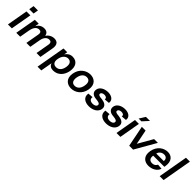

<svg xmlns="http://www.w3.org/2000/svg" viewBox="391 -2416 4308 4308"><g transform="rotate(45 2545.0 -261.5)"><path d="M12 0H136L224 -500H100ZM108 -580H246L266 -698H128Z M975 -318 919 0H1043L1101 -329C1123 -452 1073 -516 976 -516C894 -516 826 -476 783 -411C774 -480 727 -516 655 -516C571 -516 511 -475 473 -406L489 -500H365L277 0H401L444 -242V-240C467 -370 529 -416 589 -416C629 -416 669 -402 654 -318L598 0H722L767 -253C788 -370 850 -416 910 -416C950 -416 990 -402 975 -318Z M1457 16C1611 16 1710 -99 1736 -246C1762 -393 1705 -516 1551 -516C1478 -516 1418 -479 1379 -417L1394 -500H1275L1152 200H1271L1320 -78C1337 -17 1384 16 1457 16ZM1349 -239C1371 -367 1444 -416 1510 -416C1579 -416 1633 -369 1611 -246C1589 -123 1518 -84 1452 -84C1385 -84 1329 -126 1349 -239Z M2025 16C2152 16 2292 -67 2324 -249C2357 -431 2246 -516 2119 -516C1993 -516 1852 -431 1820 -249C1788 -67 1899 16 2025 16ZM1944 -249C1963 -353 2018 -416 2102 -416C2185 -416 2219 -353 2200 -249C2183 -146 2126 -84 2043 -84C1960 -84 1927 -146 1944 -249Z M2593 16C2713 16 2826 -39 2846 -149C2865 -259 2772 -293 2691 -304L2632 -311C2587 -318 2565 -334 2570 -364C2576 -397 2615 -416 2661 -416C2711 -416 2745 -394 2737 -347L2859 -357C2877 -460 2789 -516 2679 -516C2569 -516 2463 -464 2446 -367C2430 -277 2492 -228 2569 -218L2633 -210C2678 -204 2729 -192 2720 -145C2713 -105 2668 -84 2611 -84C2554 -84 2494 -112 2508 -189L2385 -179C2362 -42 2473 16 2593 16Z M3134 16C3254 16 3367 -39 3387 -149C3406 -259 3313 -293 3232 -304L3173 -311C3128 -318 3106 -334 3111 -364C3117 -397 3156 -416 3202 -416C3252 -416 3286 -394 3278 -347L3400 -357C3418 -460 3330 -516 3220 -516C3110 -516 3004 -464 2987 -367C2971 -277 3033 -228 3110 -218L3174 -210C3219 -204 3270 -192 3261 -145C3254 -105 3209 -84 3152 -84C3095 -84 3035 -112 3049 -189L2926 -179C2903 -42 3014 16 3134 16Z M3579 -580H3667L3797 -723H3668ZM3456 0H3580L3668 -500H3544Z M3860 0H3984L4270 -500H4150L3950 -150L3880 -500H3761Z M4479 16C4599 16 4710 -47 4738 -147L4618 -157C4607 -130 4577 -84 4497 -84C4417 -84 4385 -140 4399 -223H4752L4757 -247C4789 -434 4693 -516 4573 -516C4453 -516 4312 -434 4279 -247C4246 -60 4359 16 4479 16ZM4414 -305C4423 -358 4476 -416 4556 -416C4636 -416 4660 -358 4652 -305Z M4827 0H4951L5076 -710H4952Z"/></g></svg>

Font: Uncut Sans Semibold
Style: Italic
Weight: 600
Italic angle: -10°
Designer: Kasper Nordkvist
Foundry: Uncut Type
Version: Version 1.111;FEAKit 1.0